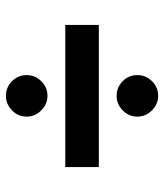

<svg xmlns="http://www.w3.org/2000/svg" viewBox="27 -619 553 647"><g transform="rotate(-90 303.5 -295.5)"><path d="M64 -352H543V-239H64ZM234 -109Q234 -138 255 -158.5Q276 -179 304 -179Q333 -179 353.5 -158.5Q374 -138 374 -109Q374 -81 353.5 -60Q333 -39 304 -39Q276 -39 255 -60Q234 -81 234 -109ZM234 -482Q234 -511 255 -531.5Q276 -552 304 -552Q333 -552 353.5 -531.5Q374 -511 374 -482Q374 -454 353.5 -433Q333 -412 304 -412Q276 -412 255 -433Q234 -454 234 -482Z"/></g></svg>

Font: Uncut Sans Variable
Style: Regular
Weight: 400
Designer: Kasper Nordkvist
Foundry: UNCUT.wtf
Version: Version 1.303;Glyphs 3.1.2 (3151)